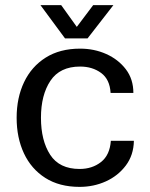

<svg xmlns="http://www.w3.org/2000/svg" viewBox="-20 -720 584 750"><path d="M291 10Q212 10 157 -25Q102 -60 73.5 -121Q45 -182 45 -260Q45 -338 74 -399Q103 -460 158.5 -495Q214 -530 293 -530Q348 -530 395 -509Q442 -488 471.5 -449.5Q501 -411 501 -357H412Q409 -410 375 -435Q341 -460 293 -460Q214 -460 177 -404.5Q140 -349 140 -260Q140 -171 176 -115.5Q212 -60 291 -60Q340 -60 374.5 -87Q409 -114 413 -170H503Q502 -114 471.5 -73.5Q441 -33 393.5 -11.5Q346 10 291 10ZM234 -570 138 -700H219L280 -615L344 -700H423L322 -570Z"/></svg>

Font: Hedvig Letters Sans
Style: Regular
Weight: 400
Designer: Alexander Örn & Tor Weibull
Foundry: Kanon Foundry
Version: Version 1.000; ttfautohint (v1.8.4.7-5d5b)